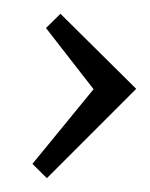

<svg xmlns="http://www.w3.org/2000/svg" viewBox="-20 -323 216 276"><path d="M66.9 -303.2 46.1 -282.7 114.5 -194.8 26.6 -87.4 47.4 -66.9 175.8 -195.3Z"/></svg>

Font: RisaltypS01
Style: Medium
Weight: 500
Italic angle: -9°
Designer: gluk
Foundry: gluk
Version: Version 0.24